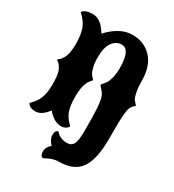

<svg xmlns="http://www.w3.org/2000/svg" viewBox="-207 -757 1005 1111"><g transform="rotate(30 295.5 -202.0)"><path d="M255.4 237.8Q235.8 232.9 235.8 203.1Q235.8 173.8 263.7 149.9Q252.9 141.1 244.4 124.5Q235.8 107.9 235.8 95.7Q235.8 83 237.8 76.2Q239.7 69.3 242.7 65.9Q247.1 60.1 255.4 57.6Q282.7 91.3 331.1 91.3Q351.6 91.3 360.8 82.5Q370.6 74.2 373.5 66.9Q376.5 59.6 378.4 53.7Q380.4 48.3 381.8 37.6Q383.3 26.9 383.8 19Q384.8 11.7 385 -2.4Q385.3 -16.6 385.3 -25.9V-52.2Q385.3 -75.2 384.8 -106.4Q384.3 -137.7 382.3 -169.4Q380.4 -201.2 375.5 -225.6Q371.1 -247.1 360.8 -261.5Q350.6 -275.9 341.6 -284.9Q332.5 -293.9 332.5 -298.8Q332.5 -300.3 340.6 -309.3Q348.6 -318.4 356.4 -329.1Q365.2 -340.8 372.8 -369.6Q380.4 -398.4 380.4 -436.5Q380.4 -560.5 322.8 -560.5Q286.1 -560.5 262.2 -527.3Q238.3 -494.1 238.3 -427.7Q238.3 -389.6 245.1 -362.3Q252 -335 259.8 -324.7Q266.6 -314.9 273.7 -307.9Q280.8 -300.8 280.8 -298.3Q280.8 -296.4 271.7 -287.1Q262.7 -277.8 253.9 -258.8Q239.3 -226.1 239.3 -165Q239.3 -103.5 252.4 -68.4Q265.6 -33.2 300.3 -1.5Q296.9 8.3 283.4 16.6Q270 24.9 253.4 24.9Q205.1 24.9 161.6 -27.3Q122.6 24.9 81.5 24.9Q62 24.9 49.3 19Q32.7 10.7 28.8 -1.5Q62.5 -32.2 76.7 -68.8Q85.9 -92.8 88.6 -121.8Q91.3 -150.9 90.3 -177.5Q89.4 -204.1 86.9 -220.7Q83.5 -243.7 76.4 -257.1Q69.3 -270.5 64 -277.8Q57.6 -286.1 54 -287.6Q50.3 -289.1 41.5 -297.9Q41.5 -299.8 51.8 -307.6Q62 -315.4 73.2 -335Q90.3 -365.2 90.3 -429.2Q90.3 -493.2 75.7 -531.2Q61 -569.3 22.9 -604Q35.2 -629.4 90.8 -629.4Q145.5 -629.4 188 -556.2Q266.6 -640.6 349.1 -640.6Q428.2 -640.6 477.8 -587.2Q527.3 -533.7 527.3 -436.5Q527.3 -394.5 533.7 -362.5Q540 -330.6 548.3 -319.3Q555.7 -310.1 562.5 -303.2Q569.3 -296.4 569.3 -293.9Q569.3 -291.5 559.6 -284.4Q549.8 -277.3 542 -257.8Q537.1 -245.6 534.7 -218Q532.2 -190.4 531.5 -157.5Q530.8 -124.5 531 -95.7Q531.2 -66.9 531.2 -51.8Q531.2 86.9 488 147.7Q444.8 208.5 346.2 208.5Q303.2 208.5 255.4 237.8Z"/></g></svg>

Font: Sancreek
Style: Regular
Weight: 400
Designer: Vernon Adams
Foundry: Vernon Adams
Version: Version 1.100; ttfautohint (v1.8.4.7-5d5b)